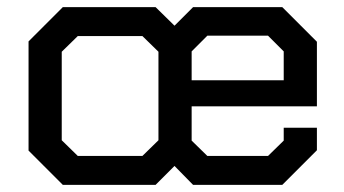

<svg xmlns="http://www.w3.org/2000/svg" viewBox="-20 -518 963 538"><path d="M517 -220V-124L561 -81H731L775 -124V-160H868V-97L771 0H521L469 -53L416 0H156L60 -96V-402L156 -498H416L469 -446L521 -498H771L868 -401V-220ZM517 -374V-293H775V-374L731 -418H561ZM424 -125V-373L379 -417H198L153 -373V-125L198 -81H379Z"/></svg>

Font: Chakra Petch Medium
Style: Regular
Weight: 500
Designer: Katatrad Aksorn Co.,Ltd.
Foundry: Cadson Demak Co.,Ltd.
Version: Version 1.000; ttfautohint (v1.6)